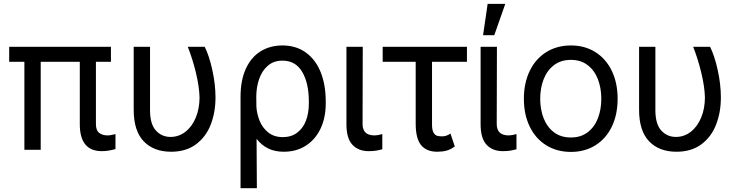

<svg xmlns="http://www.w3.org/2000/svg" viewBox="-20 -771 3797 988"><path d="M550.8 -453.1H473.6V-132.8Q473.6 -99.6 490.7 -86.9Q507.8 -74.2 533.2 -74.2Q543.5 -74.2 555.2 -76.7Q566.9 -79.1 574.2 -81.1V-3.9Q536.6 6.8 503.9 6.8Q390.6 6.8 390.6 -131.8V-453.1H189.5V0H105.5V-453.1H27.3V-530.3H550.8Z M752 -530.3V-204.1Q752 -132.8 782 -99.6Q812 -66.4 857.4 -66.4Q900.4 -66.4 934.6 -93.3Q968.8 -120.1 987.8 -166.7Q1006.8 -213.4 1006.8 -269.5Q1005.4 -325.2 988.3 -396.2Q971.2 -467.3 946.3 -530.3H1033.2Q1056.2 -485.4 1072.5 -411.1Q1088.9 -336.9 1088.9 -269.5Q1088.9 -193.4 1064.5 -130.1Q1040 -66.9 988.8 -28.6Q937.5 9.8 860.4 9.8Q771 9.8 719.5 -43.9Q668 -97.7 668 -206.1V-530.3Z M1433.6 -537.1Q1502.9 -537.1 1553.2 -501.2Q1603.5 -465.3 1629.9 -400.1Q1656.2 -335 1656.2 -248V-238.3Q1656.2 -166 1629.9 -109.9Q1603.5 -53.7 1554.7 -22Q1505.9 9.8 1440.4 9.8Q1394 9.8 1359.9 -7.1Q1325.7 -23.9 1300.3 -56.6L1301.8 197.3H1217.8V-272.5Q1217.8 -358.9 1245.6 -418.5Q1273.4 -478 1322 -507.6Q1370.6 -537.1 1433.6 -537.1ZM1299.3 -223.1Q1301.3 -186 1315.7 -149.9Q1330.1 -113.8 1360.1 -89.6Q1390.1 -65.4 1435.5 -65.4Q1479.5 -65.4 1509.8 -88.6Q1540 -111.8 1554.7 -151.1Q1569.3 -190.4 1569.3 -238.3V-248Q1569.3 -342.8 1535.2 -400.9Q1501 -459 1433.6 -459Q1387.7 -459 1357.4 -432.1Q1327.1 -405.3 1313 -363Q1298.8 -320.8 1298.8 -273.4Z M1846.7 -530.3 1845.7 -132.8Q1845.7 -74.2 1907.2 -74.2Q1923.3 -74.2 1947.3 -81.1V-2.9Q1931.2 1.5 1915 4.2Q1898.9 6.8 1877 6.8Q1824.2 6.8 1793.5 -26.1Q1762.7 -59.1 1762.7 -131.8V-530.3Z M2382.8 -453.1H2203.1V-129.9Q2203.1 -102.1 2210.9 -88.6Q2218.8 -75.2 2229.5 -72.3Q2240.2 -69.3 2255.9 -69.3Q2267.6 -69.3 2279.1 -73.7Q2290.5 -78.1 2297.9 -84L2320.3 -17.6Q2298.8 -1.5 2277.6 4.2Q2256.3 9.8 2230.5 9.8Q2174.3 9.8 2146.7 -24.4Q2119.1 -58.6 2119.1 -133.8V-453.1H1949.2V-530.3H2382.8Z M2537.1 -530.3 2536.1 -132.8Q2536.1 -74.2 2597.7 -74.2Q2613.8 -74.2 2637.7 -81.1V-2.9Q2621.6 1.5 2605.5 4.2Q2589.4 6.8 2567.4 6.8Q2514.6 6.8 2483.9 -26.1Q2453.1 -59.1 2453.1 -131.8V-530.3ZM2489.3 -751H2580.1L2523.4 -589.8H2465.8Z M2675.8 -262.7Q2675.8 -344.2 2706.1 -406.5Q2736.3 -468.8 2791.3 -502.9Q2846.2 -537.1 2918 -537.1Q2989.3 -537.1 3043.7 -502.9Q3098.1 -468.8 3128.2 -406.5Q3158.2 -344.2 3158.2 -262.7Q3158.2 -181.2 3128.2 -119.1Q3098.1 -57.1 3043.7 -23.2Q2989.3 10.7 2918 10.7Q2846.2 10.7 2791.3 -23.2Q2736.3 -57.1 2706.1 -119.1Q2675.8 -181.2 2675.8 -262.7ZM3074.2 -262.7Q3074.2 -317.4 3056.9 -362.8Q3039.6 -408.2 3004.4 -435.5Q2969.2 -462.9 2918 -462.9Q2865.7 -462.9 2830.3 -435.5Q2794.9 -408.2 2777.3 -362.8Q2759.8 -317.4 2759.8 -262.7Q2759.8 -208 2777.3 -162.8Q2794.9 -117.7 2830.3 -90.6Q2865.7 -63.5 2918 -63.5Q2969.2 -63.5 3004.4 -90.6Q3039.6 -117.7 3056.9 -162.8Q3074.2 -208 3074.2 -262.7Z M3352.5 -530.3V-204.1Q3352.5 -132.8 3382.6 -99.6Q3412.6 -66.4 3458 -66.4Q3501 -66.4 3535.2 -93.3Q3569.3 -120.1 3588.4 -166.7Q3607.4 -213.4 3607.4 -269.5Q3606 -325.2 3588.9 -396.2Q3571.8 -467.3 3546.9 -530.3H3633.8Q3656.7 -485.4 3673.1 -411.1Q3689.5 -336.9 3689.5 -269.5Q3689.5 -193.4 3665 -130.1Q3640.6 -66.9 3589.4 -28.6Q3538.1 9.8 3460.9 9.8Q3371.6 9.8 3320.1 -43.9Q3268.6 -97.7 3268.6 -206.1V-530.3Z"/></svg>

Font: Pretendard
Style: Regular
Weight: 400
Designer: Base glyphs from Inter by Rasmus Andersson; Hangeul glyphs from Noto Sans CJK(Source Han Sans) by Jang Soo-young and Kan
Foundry: Kil Hyung-jin
Version: Version 1.309